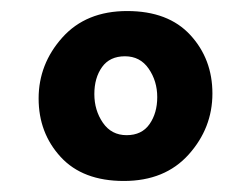

<svg xmlns="http://www.w3.org/2000/svg" viewBox="-20 -492 430 348"><path d="M365 -322.5Q365 -260 322 -212Q279 -164 204.5 -164Q130 -164 90 -207.5Q50 -251 50 -313.5Q50 -376 93 -424Q136 -472 210.5 -472Q285 -472 325 -428.5Q365 -385 365 -322.5ZM265 -316Q265 -345 249.5 -367.5Q234 -390 206.5 -390Q179 -390 165 -370.5Q151 -351 151 -321.5Q151 -292 166.5 -269.5Q182 -247 209.5 -247Q237 -247 251 -267Q265 -287 265 -316Z"/></svg>

Font: Laila
Style: Bold
Weight: 700
Designer: Hitesh Malaviya
Foundry: Indian Type Foundry
Version: Version 1.302;PS 1.0;hotconv 1.0.78;makeotf.lib2.5.61930; tt